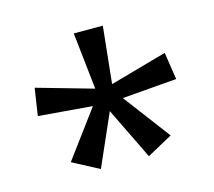

<svg xmlns="http://www.w3.org/2000/svg" viewBox="-73 -848 698 626"><g transform="rotate(-15 275.5 -535.0)"><path d="M322 -760H224L245 -568L55 -622L41 -530L223 -515L106 -357L195 -310L272 -485L357 -310L443 -357L324 -515L508 -530L494 -622L302 -568Z"/></g></svg>

Font: Noto Sans Nandinagari
Style: Regular
Weight: 400
Designer: Ek Type
Foundry: Ek Type
Version: Version 1.002